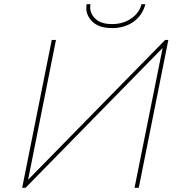

<svg xmlns="http://www.w3.org/2000/svg" viewBox="-20 -889 866 909"><path d="M225 -700H245L113 -38L762 -700H777L637 0H617L750 -662L101 0H85ZM512 -756Q450 -756 419.2 -785Q388.5 -814 388.5 -851Q388.5 -859.5 390 -869H408Q407 -861.5 407 -855Q407 -822.5 433 -798.8Q459 -775 511 -775Q562 -775 600.5 -801Q639 -827 650 -869H668Q662 -844 648 -823Q634 -802 613.5 -787Q593 -772 567 -764Q541 -756 512 -756Z"/></svg>

Font: Argentum Sans Thin
Style: Italic
Weight: 100
Italic angle: -11°
Designer: Julieta Ulanovsky (font), Cristiano Sobral (main changes and remaster)
Foundry: Julieta Ulanovsky (font), Cristiano Sobral (main changes and remaster)
Version: Version 2.007;June 15, 2022;FontCreator 14.0.0.2814 64-bit; 